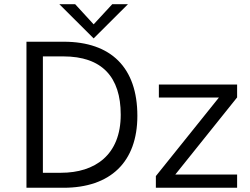

<svg xmlns="http://www.w3.org/2000/svg" viewBox="-20 -887 1180 907"><path d="M422.4 -705.6 584.5 -867.2H510.3L422.4 -772L335 -867.2H260.3ZM105 0H279.8C501.5 0 628.9 -121.6 628.9 -339.8C628.9 -567.4 504.9 -689.9 280.8 -689.9H105ZM182.6 -70.8V-620.6H278.8C461.9 -620.6 550.3 -523.4 550.3 -345.2C550.3 -154.8 428.7 -70.8 268.1 -70.8ZM716.3 0H1100.1V-62.5H808.1L1100.1 -426.8V-487.8H730.5V-426.3H1014.2L716.3 -55.2Z"/></svg>

Font: HK Grotesk
Style: Regular
Weight: 400
Designer: Alfredo Marco Pradil and Stefan Peev
Foundry: Hanken Design Co.
Version: Version 1.045;PS 001.045;hotconv 1.0.88;makeotf.lib2.5.64775